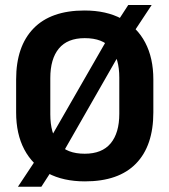

<svg xmlns="http://www.w3.org/2000/svg" viewBox="-20 -694 662 750"><path d="M312 14.5Q227 14.5 167 -17.5Q107 -49.5 75 -110Q43 -170.5 43 -255V-383.5Q43 -513 111 -583Q179 -653 310 -653Q395.5 -653 455.5 -620.5Q515.5 -588 547.2 -527.8Q579 -467.5 579 -383.5V-255Q579 -124.5 511.2 -55Q443.5 14.5 312 14.5ZM141.5 35.5H50L135 -92.5L163.5 -131L414 -567L432 -599L481 -674.5H572.5L489.5 -549L462.5 -511L213 -75L198 -52ZM311 -93.5Q378.5 -93.5 412.2 -134Q446 -174.5 446 -249.5V-391Q446 -465 414 -505Q382 -545 311 -545Q243.5 -545 210 -504.5Q176.5 -464 176.5 -389V-247.5Q176.5 -172.5 208.8 -133Q241 -93.5 311 -93.5Z"/></svg>

Font: Anek Malayalam Medium SemiBold
Style: Regular
Weight: 600
Version: Version 1.003